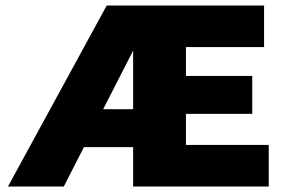

<svg xmlns="http://www.w3.org/2000/svg" viewBox="-20 -678 1023 698"><path d="M957 -151V0H464V-143H285L212 0H9L368 -658H940V-507H656V-402H897V-264H656V-151ZM464 -281V-494L355 -281Z"/></svg>

Font: Ysabeau Black
Style: Regular
Weight: 900
Designer: Christian Thalmann (Catharsis Fonts)
Version: Version 0.003